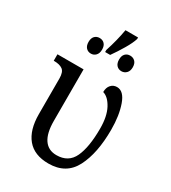

<svg xmlns="http://www.w3.org/2000/svg" viewBox="-203 -943 943 1057"><g transform="rotate(30 268.0 -414.0)"><path d="M95 -200V-426Q95 -467 76 -481Q57 -495 21 -495H19V-536H185V-208Q185 -131 212 -91.5Q239 -52 291 -52Q367 -52 397 -116.5Q427 -181 427 -299Q427 -377 401.5 -424.5Q376 -472 341 -482Q341 -511 356 -527.5Q371 -544 394 -544Q437 -544 460 -479Q483 -414 483 -324Q483 -175 435.5 -82.5Q388 10 276 10Q186 10 140.5 -44.5Q95 -99 95 -200ZM240 -691Q265 -768 277 -838H357V-828Q348 -799 323.5 -757.5Q299 -716 272 -678H240ZM133 -681Q133 -705 145 -717.5Q157 -730 176 -730Q195 -730 207 -717.5Q219 -705 219 -681Q219 -657 206.5 -644Q194 -631 176 -631Q157 -631 145 -644Q133 -657 133 -681ZM327 -681Q327 -705 339 -717.5Q351 -730 370 -730Q389 -730 401.5 -717.5Q414 -705 414 -681Q414 -657 401 -644Q388 -631 370 -631Q351 -631 339 -644Q327 -657 327 -681Z"/></g></svg>

Font: Noto Serif Narrow
Style: Regular
Weight: 400
Width: 4
Designer: Monotype Design Team
Foundry: Monotype Imaging Inc.
Version: Version 1.001